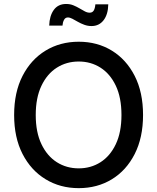

<svg xmlns="http://www.w3.org/2000/svg" viewBox="-20 -951 804 981"><path d="M382.3 10.3Q287.6 10.3 212.9 -35.2Q138.2 -80.6 95.2 -164.3Q52.2 -248 52.2 -363.3Q52.2 -479.5 95.2 -563.2Q138.2 -647 212.9 -692.4Q287.6 -737.8 382.3 -737.8Q477.1 -737.8 551.3 -692.4Q625.5 -647 668.2 -563.2Q710.9 -479.5 710.9 -363.3Q710.9 -248 668.2 -164.1Q625.5 -80.1 551.3 -34.9Q477.1 10.3 382.3 10.3ZM382.3 -90.8Q444.3 -90.8 493.7 -122.3Q543 -153.8 571.8 -214.6Q600.6 -275.4 600.6 -363.3Q600.6 -452.1 571.8 -512.9Q543 -573.7 493.7 -605.2Q444.3 -636.7 382.3 -636.7Q319.8 -636.7 270.3 -605.2Q220.7 -573.7 191.7 -512.7Q162.6 -451.7 162.6 -363.3Q162.6 -275.4 191.7 -214.6Q220.7 -153.8 270.3 -122.3Q319.8 -90.8 382.3 -90.8ZM447.8 -817.9Q428.2 -817.9 410.4 -824.5Q392.6 -831.1 377.4 -839.8Q362.3 -848.6 349.6 -855.2Q336.9 -861.8 326.7 -861.8Q313.5 -861.8 306.9 -849.1Q300.3 -836.4 299.3 -820.3H231.4Q232.9 -870.1 254.9 -900.4Q276.9 -930.7 317.9 -930.7Q338.4 -930.7 355 -923.8Q371.6 -917 386 -908.4Q400.4 -899.9 413.1 -893.1Q425.8 -886.2 438 -886.2Q451.7 -886.2 458.5 -896.5Q465.3 -906.7 467.3 -928.7H533.2Q532.2 -877.4 509.3 -847.7Q486.3 -817.9 447.8 -817.9Z"/></svg>

Font: Inter 17pt Medium
Style: Regular
Weight: 500
Version: Version 4.001;git-66647c0bb